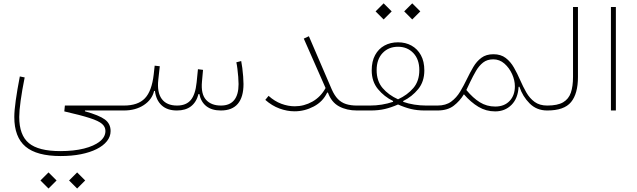

<svg xmlns="http://www.w3.org/2000/svg" viewBox="-20 -656 3780 1140"><path d="M220.2 415.5 268.1 463.4 315.9 415.5 268.1 367.7ZM390.1 415.5 438 463.4 485.8 415.5 438 367.7ZM484.4 4.9V0H685.5V-29.3H365.2L361.8 5.4Q460 27.8 512.9 44.9Q565.9 62 585.9 79.6Q606 97.2 606 121.6Q606 157.2 572.3 184.1Q538.6 210.9 478.3 226.1Q418 241.2 338.4 241.2Q208.5 241.2 151.4 193.8Q94.2 146.5 94.2 38.6Q94.2 2.9 102.5 -57.6Q110.8 -118.2 126.5 -196.3L97.7 -202.1Q82 -121.6 73.5 -59.8Q64.9 2 64.9 38.6Q64.9 158.2 131.6 214.4Q198.2 270.5 340.3 270.5Q405.8 270.5 460 259.8Q514.2 249 553.7 229.2Q593.3 209.5 615 182.1Q636.7 154.8 636.7 122.1Q636.7 78.6 602.8 53.5Q568.8 28.3 484.4 4.9Z M1031.2 -29.3Q969.2 -29.3 940.4 -68.6Q911.6 -107.9 919.9 -182.6L928.7 -262.7L898.4 -266.1L892.6 -213.4Q881.3 -115.2 840.3 -72.3Q799.3 -29.3 715.3 -29.3H685.5Q680.7 -29.3 678.2 -26.1Q675.8 -22.9 675.8 -14.6Q675.8 -6.8 678.2 -3.4Q680.7 0 685.5 0H715.3Q785.2 0 834 -32.2Q882.8 -64.5 895 -116.2H899.9Q906.7 -61 939.9 -30.5Q973.1 0 1030.3 0Q1132.8 0 1158.7 -97.7H1163.6Q1172.9 -50.8 1205.3 -25.4Q1237.8 0 1291.5 0Q1358.4 0 1392.1 -39.8Q1425.8 -79.6 1425.8 -157.2Q1425.8 -176.8 1423.8 -202.1Q1421.9 -227.5 1418.7 -252.2Q1415.5 -276.9 1412.1 -293.5L1383.3 -286.1Q1386.7 -271 1389.6 -247.6Q1392.6 -224.1 1394.5 -199.7Q1396.5 -175.3 1396.5 -156.7Q1396.5 -93.3 1370.1 -61.3Q1343.8 -29.3 1292 -29.3Q1233.9 -29.3 1203.1 -63.7Q1172.4 -98.1 1179.2 -171.4L1185.5 -241.2L1155.3 -245.1L1147.5 -167Q1140.1 -94.2 1112.5 -61.8Q1085 -29.3 1031.2 -29.3Z M1814 -440.9 1783.7 -426.8 1913.1 -133.3Q1884.3 -80.6 1835 -52.7Q1785.6 -24.9 1730 -24.9Q1690.9 -24.9 1650.6 -39.8Q1610.4 -54.7 1574.7 -86.9L1555.2 -63Q1594.2 -28.3 1639.4 -11.7Q1684.6 4.9 1729 4.9Q1788.6 4.9 1842.8 -23.7Q1897 -52.2 1922.4 -106H1927.2Q1947.8 -48.8 1993.2 -24.4Q2038.6 0 2099.1 0H2109.4V-29.3H2099.1Q2062.5 -29.3 2034.7 -38.1Q2006.8 -46.9 1986.3 -67.9Q1965.8 -88.9 1949.7 -125.5Z M2210 -588.4 2257.8 -540.5 2305.7 -588.4 2257.8 -636.2ZM2379.9 -588.4 2427.7 -540.5 2475.6 -588.4 2427.7 -636.2ZM2187 -238.3Q2187 -171.9 2224.1 -127Q2261.2 -82 2314 -56.2L2313.5 -51.3Q2281.2 -40.5 2247.1 -34.9Q2212.9 -29.3 2176.3 -29.3H2109.4Q2103 -29.3 2101.3 -25.1Q2099.6 -21 2099.6 -14.6Q2099.6 -8.3 2101.3 -4.2Q2103 0 2109.4 0H2180.7Q2227.1 0 2264.9 -8.8Q2302.7 -17.6 2343.3 -35.6Q2383.8 -17.6 2420.4 -8.8Q2457 0 2502.4 0H2577.1V-29.3H2510.7Q2475.1 -29.3 2439.7 -34.9Q2404.3 -40.5 2374 -51.3V-56.2Q2426.3 -82 2462.9 -126.7Q2499.5 -171.4 2499.5 -237.8Q2499.5 -291.5 2479 -328.6Q2458.5 -365.7 2423.3 -385.3Q2388.2 -404.8 2343.3 -404.8Q2297.9 -404.8 2262.7 -385.5Q2227.5 -366.2 2207.3 -329.1Q2187 -292 2187 -238.3ZM2343.3 -66.4Q2287.1 -91.8 2251.7 -133.3Q2216.3 -174.8 2216.3 -239.7Q2216.3 -303.7 2251.7 -341.1Q2287.1 -378.4 2343.3 -378.4Q2398.4 -378.4 2434.1 -341.1Q2469.7 -303.7 2469.7 -239.7Q2469.7 -174.8 2434.3 -133.3Q2398.9 -91.8 2343.3 -66.4Z M2749 -121.6 2771.5 -168.9Q2788.6 -204.6 2806.4 -235.1Q2824.2 -265.6 2848.4 -284.7Q2872.6 -303.7 2908.7 -303.7Q2946.3 -303.7 2975.1 -278.3Q3003.9 -252.9 3020.5 -216.1Q3037.1 -179.2 3037.1 -143.6Q3037.1 -89.4 3005.6 -56.4Q2974.1 -23.4 2920.4 -23.4Q2870.1 -23.4 2829.1 -48.8Q2788.1 -74.2 2749 -121.6ZM2577.1 -29.3Q2570.8 -29.3 2569.1 -25.1Q2567.4 -21 2567.4 -14.6Q2567.4 -8.3 2569.1 -4.2Q2570.8 0 2577.1 0Q2637.2 0 2673.8 -28.1Q2710.4 -56.2 2734.4 -96.2Q2775.4 -48.8 2820.8 -21.7Q2866.2 5.4 2919.9 5.4Q2978.5 5.4 3017.1 -33.4Q3055.7 -72.3 3059.1 -140.6L3064 -141.1Q3083 -83.5 3124.8 -41.7Q3166.5 0 3229 0H3229.5V-29.3H3229Q3184.1 -29.3 3154.5 -50.8Q3125 -72.3 3105.2 -106.9Q3085.4 -141.6 3068.4 -180.7Q3051.8 -219.2 3031.7 -254.4Q3011.7 -289.6 2982.7 -311.8Q2953.6 -334 2909.7 -334Q2866.7 -334 2838.4 -313Q2810.1 -292 2790.3 -258.3Q2770.5 -224.6 2752.4 -187Q2733.9 -148.4 2712.2 -112.1Q2690.4 -75.7 2658.7 -52.5Q2627 -29.3 2577.1 -29.3Z M3229.5 -29.3Q3224.1 -29.3 3221.9 -24.7Q3219.7 -20 3219.7 -14.6Q3219.7 -9.3 3221.9 -4.6Q3224.1 0 3229.5 0Q3329.6 0 3370.6 -49.8Q3411.6 -99.6 3411.6 -199.2V-614.3H3382.3V-199.2Q3382.3 -143.6 3369.4 -105.7Q3356.4 -67.9 3323.5 -48.6Q3290.5 -29.3 3229.5 -29.3Z M3636.7 0V-614.3H3607.4V0Z"/></svg>

Font: Estedad-FD VF
Style: Regular
Weight: 100
Designer: Amin Abedi
Version: Version 7.3